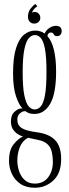

<svg xmlns="http://www.w3.org/2000/svg" viewBox="-20 -678 340 948"><path d="M152 249Q109 249 80.8 229.8Q52.5 210.5 38.5 180.2Q24.5 150 24.5 116Q24.5 62 48 33.5Q71.5 5 93.5 -4Q86.5 -5.5 72 -13.2Q57.5 -21 45.8 -36.8Q34 -52.5 34 -78Q34 -110.5 52.2 -126.5Q70.5 -142.5 84.5 -142.5Q90.5 -143 91.5 -142.5Q75 -157 59.8 -200.2Q44.5 -243.5 44.5 -315Q44.5 -395 59.5 -441.2Q74.5 -487.5 99.2 -507.2Q124 -527 154 -527Q180.5 -527 200.5 -512.5Q208 -529.5 223.8 -540Q239.5 -550.5 255.5 -550.5Q284.5 -550.5 284.5 -524Q284.5 -513.5 278.5 -506.5Q272.5 -499.5 262 -499.5Q249.5 -499.5 245.5 -508.5Q241.5 -517.5 231 -517.5Q217.5 -517.5 214 -500Q236 -475.5 246.5 -430.8Q257 -386 257 -325.5Q257 -215.5 227.8 -165.5Q198.5 -115.5 151 -115.5Q130 -115.5 118.8 -121.2Q107.5 -127 106 -128.5Q104.5 -129 101.5 -129Q91.5 -129 78.5 -118.5Q65.5 -108 65.5 -87.5Q65.5 -60.5 86 -46.5Q106.5 -32.5 158.5 -25.5Q222.5 -17.5 252.2 13.8Q282 45 282 107Q282 177.5 243.2 213.2Q204.5 249 152 249ZM151 -137.5Q167.5 -137.5 180.8 -152Q194 -166.5 201.8 -206.5Q209.5 -246.5 209.5 -323.5Q209.5 -397 202 -436.2Q194.5 -475.5 181.5 -490.2Q168.5 -505 153 -505Q136.5 -505 122.8 -490.2Q109 -475.5 100.5 -435.5Q92 -395.5 92 -320.5Q92 -245 100.5 -205.5Q109 -166 122.5 -151.8Q136 -137.5 151 -137.5ZM152 228.5Q194 228.5 217.5 197.8Q241 167 241 122.5Q241 68 223 43.8Q205 19.5 169 13Q149 9 136.5 6.2Q124 3.5 118.5 2Q89.5 18 77.5 49.5Q65.5 81 65.5 114Q65.5 140.5 74.2 167Q83 193.5 102.2 211Q121.5 228.5 152 228.5ZM154.5 -658.5 164.5 -646.5Q156.5 -643 148 -633Q139.5 -623 138.5 -615.5Q143 -619 150.5 -619Q163 -619 171 -610.5Q179 -602 179 -590Q179 -577.5 170.2 -569.5Q161.5 -561.5 149.5 -561.5Q135 -561.5 126.5 -571Q118 -580.5 118 -594.5Q118 -618.5 130.2 -634.5Q142.5 -650.5 154.5 -658.5Z"/></svg>

Font: Imbue 50pt ExtraLight
Style: Regular
Weight: 200
Designer: Tyler Finck
Foundry: Etcetera Type Company
Version: Version 1.102; ttfautohint (v1.8.3)